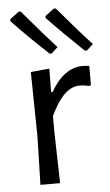

<svg xmlns="http://www.w3.org/2000/svg" viewBox="-51 -733 441 768"><g transform="rotate(-5 169.0 -349.0)"><path d="M196 -543 170 -519 162 -520Q72 -604 17 -663L18 -671L54 -698L62 -697Q150 -593 196 -543ZM338 -543 312 -519 303 -520Q222 -597 159 -663V-671L195 -698L203 -697Q291 -593 338 -543ZM156 -460 155 -366H161Q214 -459 290 -459Q302 -459 316 -457V-380L307 -377Q290 -382 270 -382Q206 -382 154 -270V-201L159 0H80L85 -194L81 -453Z"/></g></svg>

Font: Alegreya Sans SC
Style: Regular
Weight: 400
Designer: Juan Pablo del Peral
Foundry: Huerta Tipografica
Version: Version 2.007